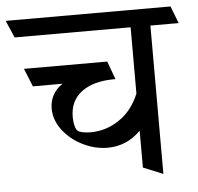

<svg xmlns="http://www.w3.org/2000/svg" viewBox="-73 -629 748 727"><g transform="rotate(-5 301.0 -265.5)"><path d="M519 -514.2V49.8L443.8 19V-121.1Q390.6 -67.4 317.9 -67.4Q270 -67.4 223.9 -90.1Q177.7 -112.8 148.4 -151.4Q119.1 -189.9 119.1 -233.9Q119.1 -261.2 131.6 -284.4Q144 -307.6 168.5 -323.7H55.7L27.8 -392.6H344.2L369.6 -323.7H361.8Q283.2 -322.8 239.5 -289.1Q195.8 -255.4 195.8 -195.3Q195.8 -176.3 199.7 -161.4Q203.6 -146.5 209.5 -141.6Q215.3 -136.7 228.8 -134Q242.2 -131.3 258.8 -131.3Q317.4 -131.3 367.7 -165.3Q418 -199.2 443.8 -262.2V-514.2H2.9L-25.4 -579.6H601.1L626.5 -514.2Z"/></g></svg>

Font: Vesper Libre
Style: Regular
Weight: 400
Designer: Robert Keller & Kimya Gandhi
Foundry: Mota Italic
Version: Version 1.058